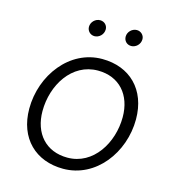

<svg xmlns="http://www.w3.org/2000/svg" viewBox="-105 -782 797 874"><g transform="rotate(15 294.0 -344.5)"><path d="M271 4C425 4 534 -142 534 -299C534 -439 445 -525 315 -525C162 -525 52 -379 52 -221C52 -81 142 4 271 4ZM277 -50C175 -50 113 -121 113 -226C113 -348 187 -469 310 -469C411 -469 473 -398 473 -293C473 -172 399 -50 277 -50ZM253 -616C274 -616 295 -634 295 -659C295 -677 281 -693 260 -693C238 -693 218 -674 218 -651C218 -632 233 -616 253 -616ZM426 -616C447 -616 468 -634 468 -659C468 -677 453 -693 433 -693C411 -693 391 -674 391 -651C391 -632 405 -616 426 -616Z"/></g></svg>

Font: Fixel Text 20240404 Light
Style: Italic
Weight: 300
Width: 4
Italic angle: -10°
Designer: AlfaBravo + MacPaw
Foundry: Kyrylo Tkachov, Marchela Mozhyna, Serhii Makarenko, Maria Weinstein, Zakhar Kryvoshyya
Version: Version 1.211;Glyphs 3.2 (3225)